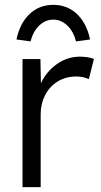

<svg xmlns="http://www.w3.org/2000/svg" viewBox="-20 -773 419 793"><path d="M73 -529H147L149 -429Q171 -477 214.5 -508Q258 -539 310 -539Q341 -539 368 -530L347 -446Q324 -457 295 -457Q251 -457 217.5 -436Q184 -415 166 -379.5Q148 -344 148 -302V0H73ZM352 -610 294 -602Q283 -644 257.5 -668Q232 -692 200 -692Q168 -692 142.5 -668Q117 -644 106 -602L48 -610Q62 -677 102 -715Q142 -753 200 -753Q258 -753 298 -715Q338 -677 352 -610Z"/></svg>

Font: Lexend HM
Style: Regular
Weight: 400
Designer: Bonnie Shaver-Troup, Thomas Jockin, Octavio Pardo
Foundry: Lexend
Version: Version 1.091